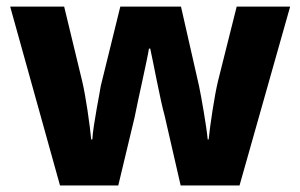

<svg xmlns="http://www.w3.org/2000/svg" viewBox="-20 -569 921 589"><path d="M534.2 0H714.8L870.1 -548.8H706.1L648.9 -320.8C637.7 -274.9 624 -181.6 620.1 -141.1H617.2C613.3 -183.1 597.2 -273.4 590.8 -304.2L535.2 -548.8H349.1L289.1 -305.2C286.6 -286.1 265.6 -185.1 263.2 -141.1H259.8C255.9 -183.1 243.2 -274.4 231.9 -320.8L176.8 -548.8H11.2L164.1 0H342.8L393.1 -210C402.8 -260.3 432.1 -387.7 437 -419.9H440.9C448.2 -388.2 472.2 -258.8 484.9 -214.8Z"/></svg>

Font: Noto Reveo Sans
Style: Regular
Weight: 800
Designer: Monotype Design Team
Foundry: Monotype Imaging Inc.
Version: Version 2.007